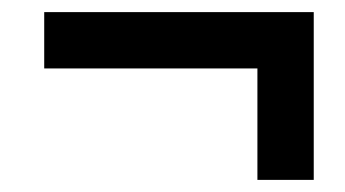

<svg xmlns="http://www.w3.org/2000/svg" viewBox="-20 -419 570 317"><path d="M498 -399H53V-306H405V-122H498Z"/></svg>

Font: Noto Sans SemiCondensed SemiBold
Style: Italic
Weight: 600
Width: 4
Italic angle: -12°
Designer: Monotype Design Team
Foundry: Monotype Imaging Inc.
Version: Version 2.013